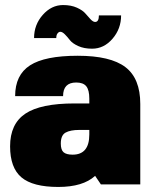

<svg xmlns="http://www.w3.org/2000/svg" viewBox="-20 -731 616 761"><path d="M357 -34Q309 10 211 10Q110 10 65 -28Q20 -66 20 -151Q20 -240 80.5 -280.5Q141 -321 275 -321H334V-340Q334 -374 322 -389Q310 -404 282 -404Q230 -404 230 -350H40Q40 -434 99 -472Q158 -510 288 -510Q418 -510 477 -465Q536 -420 536 -319V0H380ZM334 -216H294Q259 -216 240 -205.5Q221 -195 221 -162Q221 -137 232 -127.5Q243 -118 268 -118Q334 -118 334 -198ZM115 -580Q115 -633 149.5 -672Q184 -711 230 -711Q262 -711 285 -700.5Q308 -690 318.5 -677.5Q329 -665 339 -654.5Q349 -644 357 -644Q372 -644 372 -670H460Q460 -617 426 -577.5Q392 -538 345 -538Q313 -538 290 -548.5Q267 -559 257 -572Q247 -585 237 -595Q227 -605 219 -605Q213 -605 208 -598.5Q203 -592 203 -580Z"/></svg>

Font: Fivo Sans Black
Style: Regular
Weight: 900
Designer: Alexander Slobzheninov
Foundry: Alexander Slobzheninov
Version: 1.0